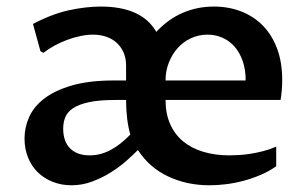

<svg xmlns="http://www.w3.org/2000/svg" viewBox="-20 -547 922 577"><path d="M810.1 -47.4Q788.6 -32.2 763.4 -21.5Q738.3 -10.7 711.9 -3.7Q685.5 3.4 659.4 6.6Q633.3 9.8 609.9 9.8Q541 9.8 484.6 -17.1Q428.2 -43.9 394.5 -96.2Q380.9 -82.5 360.4 -64.2Q339.8 -45.9 314 -29.5Q288.1 -13.2 257.8 -1.7Q227.5 9.8 194.8 9.8Q165 9.8 139.2 -0.2Q113.3 -10.3 94.2 -28.6Q75.2 -46.9 64.5 -73Q53.7 -99.1 53.7 -130.9Q53.7 -164.1 67.6 -195.3Q81.5 -226.6 113.3 -251Q145 -275.4 196.5 -290.3Q248 -305.2 323.2 -305.2H358.9V-350.1Q358.9 -371.6 351.6 -388.7Q344.2 -405.8 331.1 -418Q317.9 -430.2 299.6 -436.5Q281.2 -442.9 259.3 -442.9Q241.7 -442.9 221.7 -438.7Q201.7 -434.6 181.9 -427.2Q162.1 -419.9 143.8 -409.9Q125.5 -399.9 110.4 -388.2L101.6 -393.1L79.1 -475.1Q138.2 -505.9 189 -516.6Q239.7 -527.3 282.7 -527.3Q406.2 -527.3 449.7 -451.2Q484.9 -489.3 528.8 -508.3Q572.8 -527.3 623 -527.3Q666.5 -527.3 704.1 -512.9Q741.7 -498.5 769.3 -470.7Q796.9 -442.9 812.5 -401.6Q828.1 -360.4 828.1 -306.6Q828.1 -293 826.9 -277.1Q825.7 -261.2 823.2 -246.6H477.5Q477.5 -205.1 491.5 -173.8Q505.4 -142.6 530.8 -121.8Q556.2 -101.1 591.6 -90.6Q627 -80.1 669.9 -80.1Q682.1 -80.1 698.5 -81.1Q714.8 -82 733.4 -85Q752 -87.9 771.7 -93Q791.5 -98.1 810.1 -106.4ZM249.5 -80.1Q281.2 -80.1 311 -95.5Q340.8 -110.8 371.6 -142.6Q358.9 -187.5 358.9 -246.6H328.1Q278.3 -246.6 247.6 -240Q216.8 -233.4 199.5 -221.7Q182.1 -210 176 -194.3Q169.9 -178.7 169.9 -160.6Q169.9 -121.6 190.9 -100.8Q211.9 -80.1 249.5 -80.1ZM718.3 -305.2Q718.3 -338.4 709.2 -364Q700.2 -389.6 684.6 -407.2Q668.9 -424.8 648.2 -433.8Q627.4 -442.9 603.5 -442.9Q577.1 -442.9 554 -432.1Q530.8 -421.4 513.9 -402.6Q497.1 -383.8 487.3 -358.6Q477.5 -333.5 477.5 -305.2Z"/></svg>

Font: Proza Libre
Style: Medium
Weight: 500
Designer: Jasper de Waard
Foundry: Jasper de Waard
Version: Version 1.000; ttfautohint (v1.4.1.8-43bc)